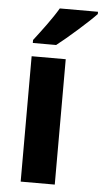

<svg xmlns="http://www.w3.org/2000/svg" viewBox="-54 -801 449 836"><g transform="rotate(5 170.0 -383.0)"><path d="M340 -756V-766H173C147 -721 102 -662 69 -619V-606H171C220 -644 305 -719 340 -756ZM218 0V-548H69V0Z"/></g></svg>

Font: Noto Sans Armenian SemiCondensed Medium
Style: Regular
Weight: 500
Width: 4
Designer: Monotype Design Team
Foundry: Monotype Imaging Inc.
Version: Version 2.008